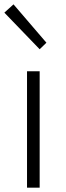

<svg xmlns="http://www.w3.org/2000/svg" viewBox="-24 -861 301 881"><path d="M100 0H158V-534H100ZM158 -635 189 -665 38 -841 -4 -803Z"/></svg>

Font: Noto Sans CJK SC Light
Style: Regular
Weight: 300
Designer: Ryoko NISHIZUKA 西塚涼子 (kana, bopomofo & ideographs); Paul D. Hunt (Latin, Greek & Cyrillic); Sandoll Communications 산돌커뮤니
Foundry: Adobe
Version: Version 2.004;hotconv 1.0.118;makeotfexe 2.5.65603